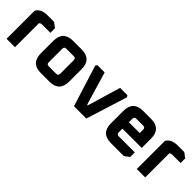

<svg xmlns="http://www.w3.org/2000/svg" viewBox="157 -1376 2225 2225"><g transform="rotate(45 1269.0 -264.0)"><path d="M68 0V-460Q105.1 -528 210.1 -528H318.1L378.1 -483.3V-407.9H247Q216.8 -407.9 206 -393.1V0Z M468 -162.1V-365.9Q468 -528 630.1 -528H770.1Q931.9 -528 931.9 -365.9V-162.1Q931.9 0 770.1 0H630.1Q468 0 468 -162.1ZM606 -152.1Q606 -120 638.1 -120H761.9Q793.9 -120 793.9 -152.1V-375.9Q793.9 -407.9 761.9 -407.9H638.1Q606 -407.9 606 -375.9Z M1014 -507.3 1028.3 -528H1147.4L1268.6 -120H1279.3L1400.6 -528H1519.6L1534 -507.3L1375.1 0H1173Z M1616 -162.1V-365.9Q1616 -528 1778.1 -528H1908.1Q2069.9 -528 2069.9 -365.9V-213.1H1754V-152.1Q1754 -120 1786.1 -120H2049.9V-44.6L1989.9 0H1778.1Q1616 0 1616 -162.1ZM1754 -318.6H1931.9V-375.9Q1931.9 -407.9 1899.9 -407.9H1786.1Q1754 -407.9 1754 -375.9Z M2202 0V-460Q2239.1 -528 2344.1 -528H2452.1L2512.1 -483.3V-407.9H2381Q2350.8 -407.9 2340 -393.1V0Z"/></g></svg>

Font: Oxanium ExtraLight
Style: Regular
Weight: 200
Designer: Severin Meyer
Version: Version 2.000